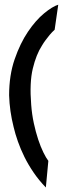

<svg xmlns="http://www.w3.org/2000/svg" viewBox="-20 -703 272 832"><path d="M216.8 -574.2Q205.1 -563.5 195.3 -551.8Q185.5 -540 177.7 -529.3Q168.9 -517.6 162.1 -505.9Q136.7 -466.8 122.1 -405.8Q107.4 -344.7 115.2 -249Q118.2 -208 126.5 -169.4Q134.8 -130.9 145.5 -98.6Q156.2 -66.4 168 -42.5Q179.7 -18.6 189.5 -5.9L178.7 109.4Q148.4 78.1 125.5 44.4Q102.5 10.7 85.9 -22.9Q69.3 -56.6 57.6 -89.8Q45.9 -123 39.1 -152.3Q21.5 -221.7 19.5 -290Q19.5 -377 43.5 -446.3Q67.4 -515.6 101.1 -565.4Q134.8 -615.2 170.9 -645Q207 -674.8 232.4 -682.6L216.8 -574.2Z"/></svg>

Font: BKP Parklife Display
Style: Regular
Weight: 400
Designer: Font Diner, Inc.; LA MECHKY PLUS GmbH
Foundry: Font Diner, Inc.; LA MECHKY PLUS GmbH
Version: Version 1.007